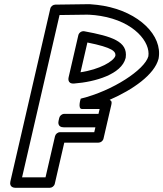

<svg xmlns="http://www.w3.org/2000/svg" viewBox="-20 -872 780 917"><path d="M392.7 -801.9C392.7 -801.9 405.9 -801.7 406.8 -801.7C425.5 -800.7 443.4 -798.8 460.4 -795.9C622.9 -769.2 699.4 -668.9 688.5 -602.8C671.2 -539.7 519.7 -438.5 365.5 -400.8C365.5 -400.8 349.7 -351.5 371.4 -351.5H455.8L450.4 -328.2H287.3C275.5 -328.2 265.4 -319.3 262.9 -308.8L259.7 -294.6C258.3 -288.7 254.6 -264 284 -264H435.6L430.2 -240.7H267.1C255.3 -240.7 245.2 -231.8 242.7 -221.3L197.4 -25H85.4L264.4 -800.2ZM493.8 -294C495 -296.1 494.1 -295.2 494.6 -297.5L511.6 -370.9C516.3 -391.4 508.2 -390.9 503.8 -395.3C614.7 -443.7 717.5 -515.4 737.1 -590.9C737.7 -593.8 737.4 -592.2 737.6 -593.3C757 -702.4 644.3 -814.2 474.6 -844.3C455.4 -847.6 433.8 -850.4 412.1 -851.7C410.7 -851.8 408.5 -852.1 407.9 -852.1L400.7 -852L400.7 -852L244.1 -849.9C233.8 -849.8 222.7 -842.1 220.1 -830.5L29.6 -5.6C23 23 47.9 25 54 25H217.3C228.1 25 239 17.2 241.7 5.6L287 -190.7H450.1C460.8 -190.7 471.8 -198.5 474.4 -210.1ZM400.1 -802 399.4 -802C399.9 -802 400.4 -802 400.7 -802ZM580.4 -597.2C591.4 -674.7 512.5 -698.6 383 -722.6C369.6 -725.1 356.9 -715.8 354.1 -703.7L307.9 -503.7C307.5 -501.7 299 -470.4 334.2 -473.1C435.7 -480.8 560.5 -517.5 579.9 -594.6C580.1 -595.5 580.3 -596.6 580.4 -597.2ZM531.1 -605.6C522.9 -578.6 454.8 -540.3 364.6 -526.8L397.4 -669C520 -644.4 533.3 -625.8 531.1 -605.6Z"/></svg>

Font: Stormning Aesir
Style: Bold
Weight: 400
Designer: Robert Jablonski, Mew Too
Foundry: Cannot Into Space Fonts
Version: Version 0.90